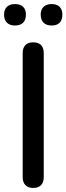

<svg xmlns="http://www.w3.org/2000/svg" viewBox="-30 -921 328 948"><path d="M225 -795C260 -795 278 -814 278 -849C278 -882 259 -901 225 -901C191 -901 171 -882 171 -849C171 -814 191 -795 225 -795ZM44 -795C79 -795 98 -814 98 -849C98 -882 79 -901 44 -901C10 -901 -10 -882 -10 -849C-10 -814 10 -795 44 -795ZM134 7C168 7 186 -12 186 -46V-659C186 -694 167 -712 134 -712C101 -712 82 -694 82 -659V-46C82 -12 101 7 134 7Z"/></svg>

Font: Nunito SemiBold
Style: Regular
Weight: 600
Designer: Vernon Adams
Foundry: Vernon Adams
Version: Version 3.602